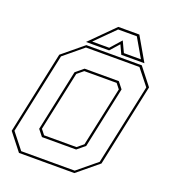

<svg xmlns="http://www.w3.org/2000/svg" viewBox="-153 -969 958 1081"><g transform="rotate(20 326.5 -429.0)"><path d="M86 0 5 -103 110 -597 235 -700H567L648 -597L543 -103L418 0ZM185 -141.5H379L416 -172L492 -528L468 -558.5H274L237 -528L161 -172ZM94.5 -13.5H415L530.5 -108.5L633.5 -591.5L558 -686.5H237.5L122.5 -591.5L19.5 -108.5ZM177 -128 146.5 -166.5 224.5 -533.5 271 -572H476L506.5 -533.5L428.5 -166.5L382 -128ZM369 -858H495L577 -716H438.5L413.5 -770L365.5 -716H227ZM373 -844 259 -730H361L418.5 -795L449 -730H551L485 -844Z"/></g></svg>

Font: Tourney Thin
Style: Italic
Weight: 100
Italic angle: -12°
Designer: Tyler Finck
Foundry: Etcetera Type Co
Version: Version 1.015